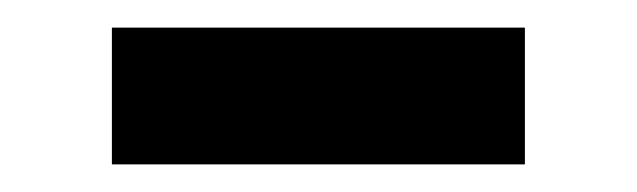

<svg xmlns="http://www.w3.org/2000/svg" viewBox="-20 -343 461 139"><path d="M360 -323H61V-224H360Z"/></svg>

Font: RT Raleway SemiBold
Style: Regular
Weight: 400
Designer: Matt McInerney, Pablo Impallari, Rodrigo Fuenzalida — Edited by Milan Moffatt in April 2016
Foundry: Matt McInerney, Pablo Impallari, Rodrigo Fuenzalida — Edited by Milan Moffatt in April 2016
Version: Version 3.001